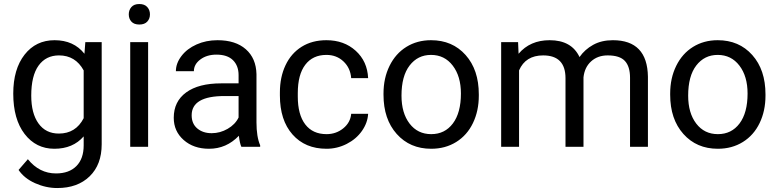

<svg xmlns="http://www.w3.org/2000/svg" viewBox="-20 -741 3928 969"><path d="M46.9 -268.6Q46.9 -392.1 104 -465.1Q161.1 -538.1 255.4 -538.1Q352.1 -538.1 406.2 -469.7L410.6 -528.3H493.2V-12.7Q493.2 89.8 432.4 148.9Q371.6 208 269 208Q211.9 208 157.2 183.6Q102.5 159.2 73.7 116.7L120.6 62.5Q178.7 134.3 262.7 134.3Q328.6 134.3 365.5 97.2Q402.3 60.1 402.3 -7.3V-52.7Q348.1 9.8 254.4 9.8Q161.6 9.8 104.2 -64.9Q46.9 -139.6 46.9 -268.6ZM137.7 -258.3Q137.7 -168.9 174.3 -117.9Q210.9 -66.9 276.9 -66.9Q362.3 -66.9 402.3 -144.5V-385.7Q360.8 -461.4 277.8 -461.4Q211.9 -461.4 174.8 -410.2Q137.7 -358.9 137.7 -258.3Z M727.5 0H637.2V-528.3H727.5ZM629.9 -668.5Q629.9 -690.4 643.3 -705.6Q656.7 -720.7 683.1 -720.7Q709.5 -720.7 723.1 -705.6Q736.8 -690.4 736.8 -668.5Q736.8 -646.5 723.1 -631.8Q709.5 -617.2 683.1 -617.2Q656.7 -617.2 643.3 -631.8Q629.9 -646.5 629.9 -668.5Z M1198.2 0Q1190.4 -15.6 1185.5 -55.7Q1122.6 9.8 1035.2 9.8Q957 9.8 907 -34.4Q856.9 -78.6 856.9 -146.5Q856.9 -229 919.7 -274.7Q982.4 -320.3 1096.2 -320.3H1184.1V-361.8Q1184.1 -409.2 1155.8 -437.3Q1127.4 -465.3 1072.3 -465.3Q1023.9 -465.3 991.2 -440.9Q958.5 -416.5 958.5 -381.8H867.7Q867.7 -421.4 895.8 -458.3Q923.8 -495.1 971.9 -516.6Q1020 -538.1 1077.6 -538.1Q1168.9 -538.1 1220.7 -492.4Q1272.5 -446.8 1274.4 -366.7V-123.5Q1274.4 -50.8 1293 -7.8V0ZM1048.3 -68.8Q1090.8 -68.8 1128.9 -90.8Q1167 -112.8 1184.1 -147.9V-256.3H1113.3Q947.3 -256.3 947.3 -159.2Q947.3 -116.7 975.6 -92.8Q1003.9 -68.8 1048.3 -68.8Z M1627.9 -64Q1676.3 -64 1712.4 -93.3Q1748.5 -122.6 1752.4 -166.5H1837.9Q1835.4 -121.1 1806.6 -80.1Q1777.8 -39.1 1729.7 -14.6Q1681.6 9.8 1627.9 9.8Q1520 9.8 1456.3 -62.3Q1392.6 -134.3 1392.6 -259.3V-274.4Q1392.6 -351.6 1420.9 -411.6Q1449.2 -471.7 1502.2 -504.9Q1555.2 -538.1 1627.4 -538.1Q1716.3 -538.1 1775.1 -484.9Q1834 -431.6 1837.9 -346.7H1752.4Q1748.5 -397.9 1713.6 -430.9Q1678.7 -463.9 1627.4 -463.9Q1558.6 -463.9 1520.8 -414.3Q1482.9 -364.7 1482.9 -271V-253.9Q1482.9 -162.6 1520.5 -113.3Q1558.1 -64 1627.9 -64Z M1915.5 -269Q1915.5 -346.7 1946 -408.7Q1976.6 -470.7 2031 -504.4Q2085.4 -538.1 2155.3 -538.1Q2263.2 -538.1 2329.8 -463.4Q2396.5 -388.7 2396.5 -264.6V-258.3Q2396.5 -181.2 2366.9 -119.9Q2337.4 -58.6 2282.5 -24.4Q2227.5 9.8 2156.2 9.8Q2048.8 9.8 1982.2 -64.9Q1915.5 -139.6 1915.5 -262.7ZM2006.3 -258.3Q2006.3 -170.4 2047.1 -117.2Q2087.9 -64 2156.2 -64Q2225.1 -64 2265.6 -117.9Q2306.2 -171.9 2306.2 -269Q2306.2 -356 2264.9 -409.9Q2223.6 -463.9 2155.3 -463.9Q2088.4 -463.9 2047.4 -410.6Q2006.3 -357.4 2006.3 -258.3Z M2594.7 -528.3 2597.2 -469.7Q2655.3 -538.1 2753.9 -538.1Q2864.7 -538.1 2904.8 -453.1Q2931.2 -491.2 2973.4 -514.6Q3015.6 -538.1 3073.2 -538.1Q3247.1 -538.1 3250 -354V0H3159.7V-348.6Q3159.7 -405.3 3133.8 -433.3Q3107.9 -461.4 3046.9 -461.4Q2996.6 -461.4 2963.4 -431.4Q2930.2 -401.4 2924.8 -350.6V0H2834V-346.2Q2834 -461.4 2721.2 -461.4Q2632.3 -461.4 2599.6 -385.7V0H2509.3V-528.3Z M3362.3 -269Q3362.3 -346.7 3392.8 -408.7Q3423.3 -470.7 3477.8 -504.4Q3532.2 -538.1 3602.1 -538.1Q3710 -538.1 3776.6 -463.4Q3843.3 -388.7 3843.3 -264.6V-258.3Q3843.3 -181.2 3813.7 -119.9Q3784.2 -58.6 3729.2 -24.4Q3674.3 9.8 3603 9.8Q3495.6 9.8 3429 -64.9Q3362.3 -139.6 3362.3 -262.7ZM3453.1 -258.3Q3453.1 -170.4 3493.9 -117.2Q3534.7 -64 3603 -64Q3671.9 -64 3712.4 -117.9Q3752.9 -171.9 3752.9 -269Q3752.9 -356 3711.7 -409.9Q3670.4 -463.9 3602.1 -463.9Q3535.2 -463.9 3494.1 -410.6Q3453.1 -357.4 3453.1 -258.3Z"/></svg>

Font: Roboto-o
Style: o-Regular
Weight: 400
Designer: Google
Version: Version 2.134; 2016; ttfautohint (v1.6)